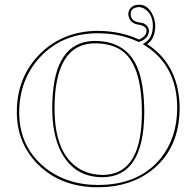

<svg xmlns="http://www.w3.org/2000/svg" viewBox="-20 -790 839 820"><path d="M747.1 -329.1Q747.1 -163.1 636.2 -69.3Q542 9.3 397.9 9.8Q241.2 9.8 142.6 -87.4Q52.7 -177.2 51.8 -310.1Q51.8 -461.4 151.4 -560.5Q249.5 -657.2 397 -658.2Q496.1 -657.7 573.2 -621.1Q605 -633.8 606 -659.2Q606 -674.3 584.5 -682.1Q579.1 -683.6 575.2 -684.1Q534.7 -689 528.8 -723.1Q528.3 -727.5 527.8 -731Q531.7 -768.1 574.2 -770Q611.8 -770 632.3 -726.1Q642.6 -703.6 643.1 -679.2Q642.1 -624 608.4 -601.6Q729.5 -523.4 745.1 -369.1Q747.1 -349.1 747.1 -329.1ZM383.8 -605Q213.4 -602.5 212.9 -327.1Q212.9 -130.9 321.8 -67.4Q364.3 -43.5 418 -43Q577.6 -43 585.4 -282.7Q585.9 -296.4 585.9 -310.1Q585.9 -522 492.2 -579.1Q448.7 -605 383.8 -605ZM736.8 -329.1Q736.8 -493.7 620.6 -581.1Q611.3 -587.9 603 -593.3L589.8 -601.6L603 -610.4Q632.3 -630.9 632.8 -679.2Q632.8 -728 599.6 -751Q586.4 -759.3 574.2 -759.8Q539.1 -758.3 538.1 -731Q538.1 -699.7 573.7 -694.3Q575.2 -694.3 576.2 -693.8Q602.1 -691.9 612.8 -671.9Q615.7 -665 616.2 -659.2Q615.2 -625.5 576.2 -611.8L572.3 -610.4L568.8 -612.3Q493.2 -647.9 397 -647.9Q244.1 -647.9 148.4 -543Q62.5 -447.8 62 -310.1Q62 -167.5 166 -79.1Q260.3 -0.5 397.9 0Q573.7 0 667 -114.7Q736.3 -201.7 736.8 -329.1ZM383.8 -615.2Q531.2 -615.2 574.7 -480Q595.7 -413.1 596.2 -310.1Q594.7 -34.2 418 -33.2Q293.5 -33.2 237.8 -147.5Q203.1 -220.2 203.1 -327.1Q203.1 -590.3 355.5 -612.8Q369.6 -615.2 383.8 -615.2Z"/></svg>

Font: Linux Biolinum Outline O
Style: Bold
Weight: 700
Designer: Philipp H. Poll
Foundry: Philipp H. Poll
Version: Version 0.9.2